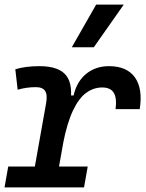

<svg xmlns="http://www.w3.org/2000/svg" viewBox="-27 -815 633 835"><path d="M108.4 0 173.3 -364.7Q180.2 -402.3 169.4 -419.2Q158.7 -436 128.9 -436Q87.9 -436 49.8 -424.8L39.6 -513.7Q61.5 -520.5 87.9 -523.9Q114.3 -527.3 144.5 -527.3Q229.5 -527.3 261.2 -486.3Q293 -445.3 276.9 -355L213.4 0ZM-7.3 0 8.8 -90.8H354.5L338.4 0ZM247.1 -190.4 271.5 -399.9H293Q307.1 -460.9 348.1 -494.1Q389.2 -527.3 446.8 -527.3Q524.9 -527.3 559.8 -478.3Q594.7 -429.2 580.6 -340.3H475.6Q481.9 -388.2 467.8 -411.4Q453.6 -434.6 417.5 -434.6Q380.4 -434.6 348.4 -411.6Q316.4 -388.7 290.8 -335.2Q265.1 -281.7 247.1 -190.4ZM285.2 -609.4 391.1 -794.9H511.2L380.9 -609.4Z"/></svg>

Font: Cascadia Mono NF
Style: Italic
Weight: 400
Italic angle: -10°
Monospace: yes
Designer: Aaron Bell
Foundry: Saja Typeworks
Version: Version 2404.023